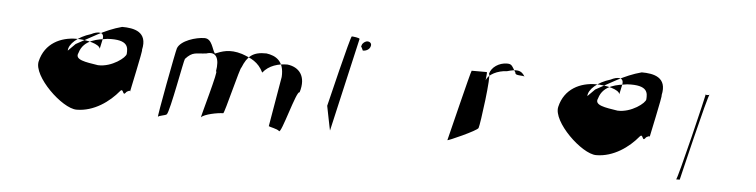

<svg xmlns="http://www.w3.org/2000/svg" viewBox="-33 -454 2292 582"><g transform="rotate(5 1113.5 -163.0)"><path d="M79 -178C68 -132 162 -42 206 -42C259 -42 305 -76 333 -110C343 -121 341 -94 350 -106C353 -112 367 -116 363 -110C361 -105 392 -244 388 -240C401 -296 358 -304 322 -304C269 -290 228 -262 186 -240L164 -218C164 -238 190 -262 230 -274C249 -284 272 -286 266 -260L260 -232C258 -246 219 -256 187 -256C140 -256 92 -234 79 -178ZM197 -214C209 -256 254 -260 281 -264C346 -268 344 -242 343 -224C343 -213 301 -180 259 -182C221 -188 186 -192 197 -214Z M493 -254C490 -247 450 -35 454 -42C455 -46 477 -48 480 -52C489 -62 517 -221 520 -224C542 -248 551 -242 583 -246C613 -256 624 -234 617 -194C627 -206 581 -48 584 -52C593 -62 633 -70 650 -70C654 -70 689 -214 693 -213C707 -248 724 -263 765 -262C793 -258 820 -244 817 -195L791 -43C793 -41 818 -37 823 -31C830 -20 866 -161 875 -153C891 -204 866 -230 831 -234C804 -234 775 -226 757 -203C742 -234 719 -244 691 -254C652 -266 629 -256 609 -248C600 -260 597 -292 574 -292C548 -292 502 -278 493 -254Z M962 -120C962 -120 977 -44 977 -46L1042 -330C1043 -334 1020 -336 1018 -336C1014 -336 963 -124 962 -120ZM1050 -312C1048 -302 1048 -314 1055 -296C1066 -296 1076 -302 1078 -312C1080 -319 1075 -325 1067 -325C1060 -325 1052 -319 1050 -312Z M1334 -48C1333 -45 1423 -85 1425 -93C1429 -102 1450 -259 1442 -259C1447 -280 1470 -295 1494 -295C1509 -295 1509 -290 1522 -269C1520 -260 1547 -264 1550 -260C1539 -280 1524 -280 1496 -272C1468 -271 1439 -257 1434 -239C1433 -238 1437 -264 1435 -264H1389C1387 -264 1335 -51 1334 -48Z M1660 -178C1649 -132 1743 -42 1787 -42C1840 -42 1886 -76 1914 -110C1924 -121 1922 -94 1931 -106C1934 -112 1948 -116 1944 -110C1942 -105 1973 -244 1969 -240C1982 -296 1939 -304 1903 -304C1850 -290 1809 -262 1767 -240L1745 -218C1745 -238 1771 -262 1811 -274C1830 -284 1853 -286 1847 -260L1841 -232C1839 -246 1800 -256 1768 -256C1721 -256 1673 -234 1660 -178ZM1778 -214C1790 -256 1835 -260 1862 -264C1927 -268 1925 -242 1924 -224C1924 -213 1882 -180 1840 -182C1802 -188 1767 -192 1778 -214Z M2035 10H2046C2045 15 2109 -256 2114 -255C2117 -253 2098 -251 2102 -256C2105 -261 2039 12 2035 10Z"/></g></svg>

Font: pokerface
Style: oblique
Weight: 400
Version: Version 1